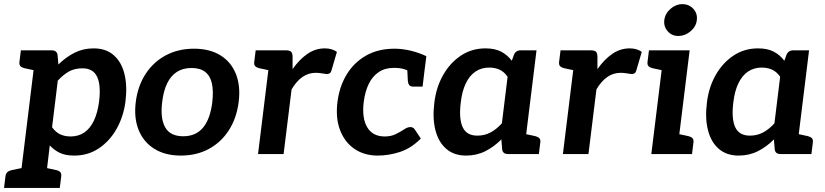

<svg xmlns="http://www.w3.org/2000/svg" viewBox="-45 -763 4088 951"><path d="M49.7 168 133.3 -513.8H210.8Q236.5 -513.8 240.2 -490.8L244.2 -443.4Q280.4 -479.4 323.5 -501.4Q366.6 -523.4 418.9 -523.4Q479.2 -523.4 517.6 -490.3Q556 -457.1 571 -398.3Q586 -339.4 576.6 -261Q567 -186.3 532.9 -125.4Q498.8 -64.6 445 -28.5Q391.2 7.6 322.8 7.6Q279.8 7.6 251.6 -5.7Q223.4 -18.9 201.6 -42.7L176.3 168ZM304.5 -87.1Q344 -87.1 372.9 -107Q401.9 -126.9 420.4 -166.1Q438.9 -205.3 445.9 -261Q455.6 -341.6 435.9 -383.1Q416.1 -424.6 363.2 -424.6Q324.9 -424.6 297.1 -409.2Q269.2 -393.7 241.2 -363.6L212.9 -132.8Q231 -107.8 253.7 -97.4Q276.5 -87.1 304.5 -87.1ZM157.6 -513.8 132.5 -413.1 76.5 -425.1Q63 -428.2 56.3 -435.2Q49.6 -442.2 51.2 -455.7L58.4 -513.8ZM-25.1 168 -17.9 109.9Q-16.3 96.4 -7.8 89.2Q0.7 82 14.4 79.2L73.2 67.2L74 168ZM152 168 176.5 67.2 232.5 79.2Q246.2 82 253.1 89.2Q260 96.4 258.4 109.9L251.1 168Z M915.7 -521.8Q993.4 -521.8 1046.3 -489.3Q1099.2 -456.8 1123.2 -397.3Q1147.2 -337.7 1137.2 -258Q1127.2 -178.3 1088.9 -118.4Q1050.7 -58.6 989.8 -25.5Q928.8 7.6 850.6 7.6Q773.7 7.6 720.1 -25.5Q666.4 -58.6 642 -118.4Q617.5 -178.3 627.5 -258Q637.5 -337.7 676.5 -397.3Q715.6 -456.8 776.9 -489.3Q838.3 -521.8 915.7 -521.8ZM862.4 -88.1Q925.4 -88.1 961 -131.2Q996.6 -174.4 1006.5 -257Q1012.9 -312.9 1004.5 -350.2Q996.1 -387.6 971.2 -406.9Q946.3 -426.2 904.3 -426.2Q860.8 -426.2 830.8 -406.7Q800.8 -387.2 782.7 -349.6Q764.6 -312 758.2 -257Q748.3 -175.7 773.4 -131.9Q798.5 -88.1 862.4 -88.1Z M1233.1 0 1296.3 -513.8H1370.6Q1390.2 -513.8 1397.1 -506.6Q1404 -499.4 1404.2 -482L1404.2 -420.7Q1437.7 -468.5 1477.5 -496Q1517.3 -523.4 1563.6 -523.4Q1582.9 -523.4 1598 -518.7Q1613.1 -514 1623.8 -506L1596.2 -412.2Q1593.7 -403.4 1587.5 -399.8Q1581.4 -396.2 1573.7 -396.2Q1569 -396.2 1551.5 -399.3Q1533.9 -402.4 1519.5 -402.4Q1482.5 -402.4 1452.6 -381.4Q1422.7 -360.3 1399.2 -320.2L1359.7 0ZM1320.6 -513.8 1295.5 -413.1 1239.5 -425.1Q1226 -428.2 1219.3 -435.2Q1212.6 -442.2 1214.2 -455.7L1221.4 -513.8Z M1825.9 7.6Q1759.3 7.6 1710.8 -25.5Q1662.3 -58.6 1639.4 -118.4Q1616.5 -178.3 1626.5 -258Q1636 -334.6 1672.2 -394.1Q1708.4 -453.7 1768.3 -487.8Q1828.1 -521.8 1909.4 -521.8Q1947.3 -521.8 1988.1 -512.2Q2029 -502.5 2066.8 -484.7L2057.5 -411.9L1992.4 -403.5Q1974 -415.6 1954.3 -421.2Q1934.6 -426.8 1905.8 -426.8Q1861.7 -426.8 1830.7 -405.8Q1799.6 -384.9 1781.3 -347Q1763 -309.2 1756.6 -258Q1746.8 -177.8 1774 -132.4Q1801.2 -87.1 1860.3 -87.1Q1891.8 -87.1 1915.4 -98.7Q1939 -110.3 1956.3 -122Q1973.6 -133.6 1987 -133.6Q2001.4 -133.6 2008.7 -122.8L2039.4 -76.7Q1991.7 -28.7 1936.5 -10.6Q1881.3 7.6 1825.9 7.6ZM1971.6 -434 2057.5 -411.9 2048.1 -333.9H2002Q1988 -333.9 1982 -341.8Q1976 -349.7 1975 -363Z M2263.6 7.6Q2203.9 7.6 2165.5 -25.6Q2127 -58.7 2111.7 -118.1Q2096.5 -177.4 2106.5 -255.4Q2115.5 -330.6 2149.8 -391.2Q2184.2 -451.8 2238 -487.6Q2291.7 -523.4 2359.7 -523.4Q2405.9 -523.4 2437 -507.3Q2468 -491.3 2489.9 -462.1L2500.3 -490.8Q2509.3 -513.8 2534.4 -513.8H2612.4L2549.2 0H2471.3Q2445.2 0 2442.3 -23L2438.3 -72.5Q2402.1 -35.9 2359 -14.2Q2315.9 7.6 2263.6 7.6ZM2319.3 -91.2Q2355.4 -91.2 2385.2 -107.2Q2415 -123.2 2440.9 -152.3L2469.2 -383Q2451.5 -408 2428.8 -418.2Q2406 -428.3 2378 -428.3Q2339.1 -428.3 2309.9 -408.4Q2280.6 -388.5 2262.1 -349.8Q2243.6 -311.2 2237.2 -255.4Q2227.3 -175.2 2246.6 -133.2Q2265.9 -91.2 2319.3 -91.2ZM2524.9 0 2550 -100.8 2606 -88.8Q2619.5 -85.6 2626.2 -78.6Q2632.9 -71.6 2631.3 -58.1L2624.1 0Z M2743.1 0 2806.3 -513.8H2880.6Q2900.2 -513.8 2907.1 -506.6Q2914 -499.4 2914.2 -482L2914.2 -420.7Q2947.7 -468.5 2987.5 -496Q3027.3 -523.4 3073.6 -523.4Q3092.9 -523.4 3108 -518.7Q3123.1 -514 3133.8 -506L3106.2 -412.2Q3103.7 -403.4 3097.5 -399.8Q3091.4 -396.2 3083.7 -396.2Q3079 -396.2 3061.5 -399.3Q3043.9 -402.4 3029.5 -402.4Q2992.5 -402.4 2962.6 -381.4Q2932.7 -360.3 2909.2 -320.2L2869.7 0ZM2830.6 -513.8 2805.5 -413.1 2749.5 -425.1Q2736 -428.2 2729.3 -435.2Q2722.6 -442.2 2724.2 -455.7L2731.4 -513.8Z M3181.1 0 3244.3 -513.8H3370.9L3307.7 0ZM3283.4 0 3308.5 -100.8 3364.5 -88.8Q3378 -85.6 3384.7 -78.6Q3391.4 -71.6 3389.9 -58.1L3382.6 0ZM3268.6 -513.8 3243.5 -413.1 3187.5 -425.1Q3174 -428.2 3167.3 -435.2Q3160.6 -442.2 3162.2 -455.7L3169.4 -513.8ZM3315.1 -584.8Q3282.8 -584.8 3262.3 -608Q3241.7 -631.3 3245.3 -663.2Q3249.4 -696 3276.1 -719.3Q3302.8 -742.5 3334.5 -742.5Q3367.9 -742.5 3389.2 -719.3Q3410.6 -696 3406.4 -663.2Q3402.9 -631.3 3375.4 -608Q3347.9 -584.8 3315.1 -584.8Z M3613.6 7.6Q3553.9 7.6 3515.5 -25.6Q3477 -58.7 3461.7 -118.1Q3446.5 -177.4 3456.5 -255.4Q3465.5 -330.6 3499.8 -391.2Q3534.2 -451.8 3588 -487.6Q3641.7 -523.4 3709.7 -523.4Q3755.9 -523.4 3787 -507.3Q3818 -491.3 3839.9 -462.1L3850.3 -490.8Q3859.3 -513.8 3884.4 -513.8H3962.4L3899.2 0H3821.3Q3795.2 0 3792.3 -23L3788.3 -72.5Q3752.1 -35.9 3709 -14.2Q3665.9 7.6 3613.6 7.6ZM3669.3 -91.2Q3705.4 -91.2 3735.2 -107.2Q3765 -123.2 3790.9 -152.3L3819.2 -383Q3801.5 -408 3778.8 -418.2Q3756 -428.3 3728 -428.3Q3689.1 -428.3 3659.9 -408.4Q3630.6 -388.5 3612.1 -349.8Q3593.6 -311.2 3587.2 -255.4Q3577.3 -175.2 3596.6 -133.2Q3615.9 -91.2 3669.3 -91.2ZM3874.9 0 3900 -100.8 3956 -88.8Q3969.5 -85.6 3976.2 -78.6Q3982.9 -71.6 3981.3 -58.1L3974.1 0Z"/></svg>

Font: Aleo
Style: Italic
Weight: 400
Italic angle: -7°
Designer: Alessio Laiso
Foundry: Alessio Laiso
Version: Version 2.001;gftools[0.9.29]